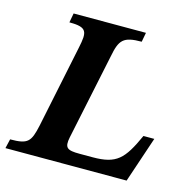

<svg xmlns="http://www.w3.org/2000/svg" viewBox="-119 -755 854 854"><g transform="rotate(15 307.5 -328.5)"><path d="M537 0 608 -211H558C505 -94 474 -61 364 -61H304C246 -61 233 -70 243 -120L326 -516C341 -594 357 -614 442 -614L450 -657H117L109 -614C192 -614 195 -593 179 -517L100 -136C83 -58 71 -43 -11 -43L-21 0Z"/></g></svg>

Font: STIX Two Text
Style: Bold Italic
Weight: 700
Italic angle: -12°
Designer: Ross Mills, John Hudson & Paul Hanslow, Tiro Typeworks Ltd; with prior portions MicroPress Inc. and Coen Hoffman, Elsevi
Foundry: Tiro Typeworks Ltd
Version: Version 2.13 b171